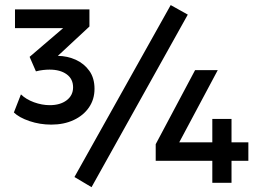

<svg xmlns="http://www.w3.org/2000/svg" viewBox="-20 -738 1051 775"><path d="M349.5 17.5 280.5 -23.5 669 -717.5 738 -679ZM187 -235Q141 -235 99 -249.2Q57 -263.5 36 -284L64.5 -357Q85 -337 117.2 -325.2Q149.5 -313.5 181 -313.5Q223 -313.5 249 -333.2Q275 -353 275 -385.5Q275 -419.5 249 -438.2Q223 -457 180 -457Q168.5 -457 154.5 -455.5Q140.5 -454 125 -450L99.5 -508.5L235 -624.5H40.5V-700H341V-631L213.5 -512.5Q252 -512 285.8 -496.8Q319.5 -481.5 340.5 -452.2Q361.5 -423 361.5 -379.5Q361.5 -337 339.2 -304.5Q317 -272 277.5 -253.5Q238 -235 187 -235ZM837 0V-89H608.5V-156L767.5 -455H859L703.5 -163.5H837V-258H914.5V-163.5H982.5V-89H914.5V0Z"/></svg>

Font: Geologica EX Med
Style: Regular
Weight: 500
Designer: Sindre Bremnes, Frode Helland
Foundry: Monokrom Skriftforlag AS
Version: Version 1.010;gftools[0.9.28]